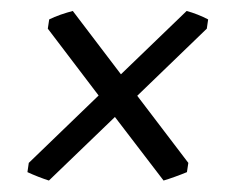

<svg xmlns="http://www.w3.org/2000/svg" viewBox="-20 -446 416 345"><path d="M31.7 -153.3 157.2 -274.4 65.9 -394.5 68.4 -411.1Q77.1 -415.5 89.1 -419.7Q101.1 -423.8 110.8 -426.3L197.3 -312.5L315.4 -426.3Q324.7 -423.8 335.2 -419.7Q345.7 -415.5 354 -411.1L351.6 -394.5L226.6 -273.9L318.4 -153.3L315.9 -136.7Q306.6 -132.8 294.4 -128.4Q282.2 -124 273.9 -121.6L186.5 -235.8L67.9 -121.6Q60.1 -124 48.8 -128.4Q37.6 -132.8 29.3 -136.7Z"/></svg>

Font: Gentium Plus
Style: Italic
Weight: 400
Italic angle: -8°
Designer: J. Victor Gaultney, Annie Olsen, Iska Routamaa
Foundry: SIL International
Version: Version 1.510